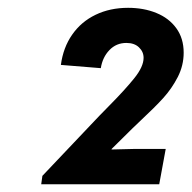

<svg xmlns="http://www.w3.org/2000/svg" viewBox="-20 -915 490 491"><path d="M88.4 -465.3 233.9 -618.7 256.8 -642.1Q299.8 -685.5 323.5 -715.1Q347.2 -744.6 347.2 -767.1Q347.2 -782.7 335.4 -793.9Q323.7 -805.2 303.2 -805.2Q277.3 -805.2 259.8 -786.9Q242.2 -768.6 237.8 -740.7L135.7 -749Q141.6 -793.5 164.6 -826.4Q187.5 -859.4 224.4 -877.2Q261.2 -895 307.6 -895Q347.7 -895 379.9 -881.8Q412.1 -868.7 430.9 -842.8Q449.7 -816.9 449.7 -780.3Q449.7 -747.6 434.6 -718Q419.4 -688.5 397.5 -664.3Q375.5 -640.1 338.9 -606L318.4 -586.4L265.6 -534.2L265.1 -532.7L326.7 -534.2H403.8L387.2 -443.8H85.4Z"/></svg>

Font: Reddit Sans Fudge
Style: Bold
Weight: 700
Italic angle: -11.25°
Designer: Stephen Hutchings
Version: Version 1.013